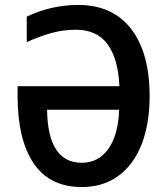

<svg xmlns="http://www.w3.org/2000/svg" viewBox="-20 -745 673 775"><path d="M88 -575V-678Q187 -725 296 -725Q435 -725 509.5 -628Q584 -531 584 -357Q584 -246 552 -163.5Q520 -81 458.5 -35.5Q397 10 310 10Q181 10 116 -85.5Q51 -181 51 -358V-397H462Q457 -508 414 -566.5Q371 -625 286 -625Q236 -625 188.5 -612Q141 -599 88 -575ZM461 -302H170Q173 -88 310 -88Q377 -88 417 -143.5Q457 -199 461 -302Z"/></svg>

Font: Noto Sans Display Medium Narrow
Style: Regular
Weight: 500
Width: 4
Designer: Monotype Design team
Foundry: Monotype Imaging Inc.
Version: Version 1.000